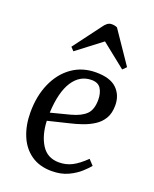

<svg xmlns="http://www.w3.org/2000/svg" viewBox="-146 -858 768 955"><g transform="rotate(20 238.0 -380.5)"><path d="M287 -523Q362 -523 397 -489Q432 -455 432 -401Q432 -359 415.5 -331.5Q399 -304 371.5 -286.5Q344 -269 312 -258Q280 -247 249 -240L138 -213Q141 -138 172 -88.5Q203 -39 265 -39Q302 -39 333.5 -55Q365 -71 403 -108L429 -80Q418 -66 393.5 -43.5Q369 -21 332 -3.5Q295 14 245 14Q181 14 136.5 -17Q92 -48 69.5 -102.5Q47 -157 47 -225Q47 -312 77 -379.5Q107 -447 161 -485Q215 -523 287 -523ZM343 -398Q343 -433 328.5 -456.5Q314 -480 279 -480Q217 -480 180 -423Q143 -366 138 -256L239 -282Q292 -296 317.5 -321Q343 -346 343 -398ZM422 -600 403 -581 275 -683 144 -583 127 -601 234 -744Q244 -759 254.5 -767Q265 -775 278 -775Q294 -775 307 -769Z"/></g></svg>

Font: Literata 36pt
Style: Italic
Weight: 400
Italic angle: -2°
Designer: Latin by Veronika Burian and Jose Scaglione. Greek by Irene Vlachou. Cyrillic by Vera Evstafieva
Foundry: TypeTogether
Version: Version 3.002